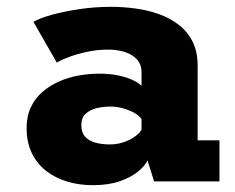

<svg xmlns="http://www.w3.org/2000/svg" viewBox="-20 -532 690 563"><path d="M252.5 11Q211.5 11 176.2 0.2Q141 -10.5 114.2 -31.8Q87.5 -53 72.8 -84.2Q58 -115.5 58 -156.5Q58 -191 70.5 -217.5Q83 -244 104.8 -262.8Q126.5 -281.5 154 -293.5Q181.5 -305.5 211.8 -310.8Q242 -316 271.5 -316Q303 -316 328.2 -310.5Q353.5 -305 370.8 -296.5Q388 -288 395 -280V-320.5Q395 -337 387.8 -349.2Q380.5 -361.5 367.2 -369.8Q354 -378 336 -382.2Q318 -386.5 297 -386.5Q272.5 -386.5 250 -382.8Q227.5 -379 208.5 -373.5Q189.5 -368 173.5 -361.5Q157.5 -355 146.5 -348.5L78 -468Q97 -479 132.5 -488.8Q168 -498.5 212.8 -505.2Q257.5 -512 305.5 -512Q340.5 -512 376.5 -507.2Q412.5 -502.5 445 -491Q477.5 -479.5 503.5 -459.8Q529.5 -440 544.5 -410.5Q559.5 -381 559.5 -339.5V-120.5H623.5V0H432L412.5 -61.5Q405 -45.5 384.5 -28.8Q364 -12 331 -0.5Q298 11 252.5 11ZM301.5 -108.5Q324.5 -108.5 344 -115.5Q363.5 -122.5 376.8 -132.5Q390 -142.5 395 -151.5V-182.5Q390 -191.5 376 -199.8Q362 -208 343 -213.8Q324 -219.5 304 -219.5Q283 -219.5 263.2 -214.8Q243.5 -210 231 -198.2Q218.5 -186.5 218.5 -165Q218.5 -143.5 229.5 -131.2Q240.5 -119 259.5 -113.8Q278.5 -108.5 301.5 -108.5Z"/></svg>

Font: Trispace Thin
Style: Bold
Weight: 700
Version: Version 1.210